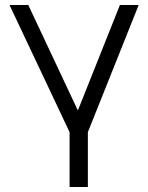

<svg xmlns="http://www.w3.org/2000/svg" viewBox="-20 -540 592 767"><path d="M93 -520H18L258 -12V207H331V-12L534 -520H459L292 -101H290Z"/></svg>

Font: Non Bureau Light
Style: Regular
Weight: 300
Designer: Jona Saucedo
Foundry: Non Foundry
Version: Version 1.000;FEAKit 1.0